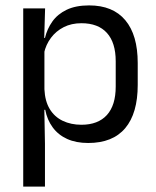

<svg xmlns="http://www.w3.org/2000/svg" viewBox="-20 -519 577 711"><path d="M306.5 10.5Q261.5 10.5 228.5 -4.5Q195.5 -19.5 175 -47.5Q154.5 -75.5 147.5 -112.5H121L144.5 -188.5Q146.5 -144.5 164.2 -115.2Q182 -86 212.5 -71.5Q243 -57 281.5 -57Q343 -57 375.8 -93Q408.5 -129 408.5 -198.5V-292Q408.5 -361 376 -397Q343.5 -433 281.5 -433Q244.5 -433 216 -418.5Q187.5 -404 168.8 -379Q150 -354 143 -322L123 -378.5H146.5Q154.5 -412 173.8 -439.2Q193 -466.5 226.8 -482.8Q260.5 -499 310 -499Q398 -499 444 -444.2Q490 -389.5 490 -285.5V-204.5Q490 -99.5 443.8 -44.5Q397.5 10.5 306.5 10.5ZM146.5 172H66V-488H147L143.5 -370.5L144.5 -345.5V-140L144 -123.5L146.5 13.5Z"/></svg>

Font: Anek Malayalam Medium
Style: Regular
Weight: 400
Version: Version 1.003